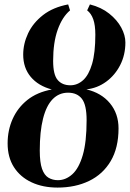

<svg xmlns="http://www.w3.org/2000/svg" viewBox="-20 -838 588 869"><path d="M240.5 11Q174 11 123 -12.8Q72 -36.5 43.2 -81.2Q14.5 -126 14.5 -189Q14.5 -248.5 37.2 -299.5Q60 -350.5 104.2 -385.8Q148.5 -421 214.5 -433Q153 -449.5 119 -490.2Q85 -531 85 -590.5Q85 -640 107.2 -687.2Q129.5 -734.5 174.8 -769.8Q220 -805 288.5 -818L297 -791Q261.5 -761 241 -703.2Q220.5 -645.5 220.5 -562.5Q220.5 -500 241 -476Q261.5 -452 298.5 -452Q330.5 -452 356.2 -475.2Q382 -498.5 396.8 -549Q411.5 -599.5 411.5 -681Q411.5 -724.5 402 -751Q392.5 -777.5 374.5 -791L387 -818Q438.5 -805 474.2 -776.5Q510 -748 528.8 -713.2Q547.5 -678.5 547.5 -646Q547.5 -589.5 524 -543.5Q500.5 -497.5 460.5 -468.2Q420.5 -439 371 -433.5Q439 -417.5 477.8 -370.5Q516.5 -323.5 516.5 -257Q516.5 -169 481.2 -109.2Q446 -49.5 383.5 -19.2Q321 11 240.5 11ZM242 -22.5Q277.5 -22.5 307.2 -49.2Q337 -76 354.5 -135.5Q372 -195 372 -294Q372 -363.5 350.5 -391Q329 -418.5 288 -418.5Q247 -418.5 218.2 -389Q189.5 -359.5 174.8 -301Q160 -242.5 160 -156.5Q160 -103 170.2 -74Q180.5 -45 199.2 -33.8Q218 -22.5 242 -22.5Z"/></svg>

Font: Merriweather 120pt
Style: Bold Italic
Weight: 700
Italic angle: -7.8°
Version: Version 2.101